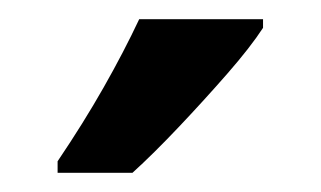

<svg xmlns="http://www.w3.org/2000/svg" viewBox="-20 -786 334 200"><path d="M254 -757Q241 -737 217 -709.5Q193 -682 166.5 -654Q140 -626 118 -606H40V-618Q67 -658 88 -695Q109 -732 125 -766H254Z"/></svg>

Font: Noto Sans Arabic ExtCond SemBd
Style: Regular
Weight: 600
Width: 2
Designer: Monotype Design Team, Nadine Chahine, Nizar Qandah and Khaled Hosny
Foundry: Monotype Imaging Inc.
Version: Version 2.012; ttfautohint (v1.8.4.7-5d5b)